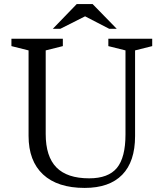

<svg xmlns="http://www.w3.org/2000/svg" viewBox="-20 -910 805 941"><path d="M595 -663V-251Q595 -138 553 -87Q511 -36 417 -36Q309 -36 256.5 -89.5Q204 -143 204 -253V-663L288 -684V-720H36V-684L120 -663V-244Q120 -121 191 -55Q262 11 395 11Q516 11 579 -53.5Q642 -118 642 -243V-663L726 -684V-720H511V-684ZM552 -769 434 -890H356L239 -769H276L397 -830L515 -769Z"/></svg>

Font: GradeGX
Style: Regular
Weight: 100
Width: 1
Designer: Adam Twardoch
Foundry: Adam Twardoch
Version: Version 2.002; DEVELOPMENT